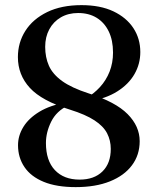

<svg xmlns="http://www.w3.org/2000/svg" viewBox="-20 -734 619 767"><path d="M282.5 13.5Q206 13.5 154.8 -7.5Q103.5 -28.5 77.8 -66.5Q52 -104.5 52 -154Q52 -192 73.2 -226.8Q94.5 -261.5 137.2 -287.5Q180 -313.5 245 -325L252 -312.5Q205.5 -290.5 184.5 -248Q163.5 -205.5 163.5 -163Q163.5 -92.5 199.2 -54.5Q235 -16.5 298 -16.5Q356 -16.5 389.2 -49Q422.5 -81.5 422.5 -139Q422.5 -173 407.8 -201.5Q393 -230 357.5 -253.2Q322 -276.5 259.5 -296Q147 -331 99.2 -383Q51.5 -435 51.5 -506Q51.5 -564 81.5 -611Q111.5 -658 168.5 -685.8Q225.5 -713.5 305.5 -713.5Q380.5 -713.5 432.8 -688.8Q485 -664 512.8 -621.8Q540.5 -579.5 540.5 -526Q540.5 -478.5 517.2 -438Q494 -397.5 448.5 -368.8Q403 -340 335.5 -329L322.5 -341Q354.5 -359 379.2 -386Q404 -413 417.8 -448Q431.5 -483 431.5 -524Q431.5 -573.5 414.2 -608.8Q397 -644 366 -663Q335 -682 292 -682Q253 -682 223.2 -664.8Q193.5 -647.5 177 -617Q160.5 -586.5 160.5 -547Q160.5 -505 175.5 -471.2Q190.5 -437.5 228.2 -410.2Q266 -383 334 -361Q441.5 -327 489.8 -278.2Q538 -229.5 538 -170Q538 -115 507.2 -73.8Q476.5 -32.5 419.2 -9.5Q362 13.5 282.5 13.5Z"/></svg>

Font: Fraunces 20pt
Style: Regular
Weight: 400
Version: Version 1.000;[b76b70a41]